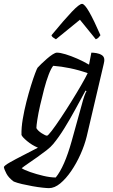

<svg xmlns="http://www.w3.org/2000/svg" viewBox="-80 -772 584 992"><path d="M173 200Q162 200 139 197.5Q116 195 88 190Q60 185 34 179Q8 173 -9 166Q-35 147 -46.5 125.5Q-58 104 -60 91Q-57 83 -29 67Q-1 51 38.5 31Q78 11 116 -9Q85 -22 59.5 -43.5Q34 -65 31 -75Q30 -112 37.5 -156.5Q45 -201 56.5 -246Q68 -291 80 -329.5Q92 -368 101.5 -393Q111 -418 114 -422Q120 -429 133.5 -442Q147 -455 162.5 -468.5Q178 -482 192 -491Q206 -500 214 -500Q231 -500 259 -491.5Q287 -483 319 -469Q351 -455 380 -438L392 -500Q403 -500 418.5 -497.5Q434 -495 446.5 -487Q459 -479 459 -462Q459 -460 458.5 -455Q458 -450 456 -442L368 -67Q357 -22 336 25Q315 72 288 111.5Q261 151 231.5 175.5Q202 200 173 200ZM163 -71Q168 -71 187.5 -96.5Q207 -122 234 -162.5Q261 -203 289 -248Q317 -293 339.5 -332Q362 -371 373 -394Q328 -410 282 -419.5Q236 -429 195 -432Q184 -419 171.5 -386.5Q159 -354 148 -312Q137 -270 127.5 -228.5Q118 -187 113 -154.5Q108 -122 108 -110Q116 -96 135.5 -83.5Q155 -71 163 -71ZM208 145Q253 90 290 -42L343 -233Q349 -257 356 -276.5Q363 -296 367 -301L362 -304Q337 -258 309.5 -207.5Q282 -157 253 -110Q224 -63 195 -28Q183 -13 160.5 4.5Q138 22 112.5 40Q87 58 65 73Q43 88 32 97Q45 106 76.5 117Q108 128 144 136.5Q180 145 208 145ZM209 -569Q200 -574 193.5 -579Q187 -584 186 -590Q252 -670 291 -711Q330 -752 344 -752Q357 -752 381 -710Q405 -668 439 -590Q435 -585 430 -579Q425 -573 415 -569L333 -670Z"/></svg>

Font: Texturina Light
Style: Italic
Weight: 300
Italic angle: -11°
Designer: Guillermo Torres Carreño
Foundry: Omnibus-Type
Version: Version 1.002; ttfautohint (v1.8.3)